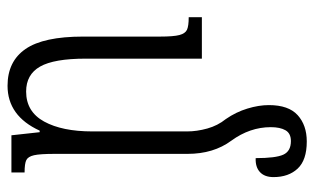

<svg xmlns="http://www.w3.org/2000/svg" viewBox="-178 -624 813 496"><g transform="rotate(90 228.0 -376.5)"><path d="M426 -34V0H330L322 -73H318Q280 10 202 10Q139 10 107 -36.5Q75 -83 75 -185V-384Q75 -419 71 -434Q67 -449 57.5 -453.5Q48 -458 25 -458V-492H132V-192Q132 -110 152.5 -74Q173 -38 217 -38Q269 -38 294.5 -84.5Q320 -131 320 -209V-454Q320 -479 312.5 -506Q305 -533 288 -554Q270 -580 261 -609.5Q252 -639 252 -665Q252 -716 278 -739.5Q304 -763 346 -763Q394 -763 416 -739.5Q438 -716 438 -677Q438 -654 425 -642Q412 -630 389 -631Q389 -683 380 -702.5Q371 -722 345 -722Q325 -722 317 -708Q309 -694 309 -670Q309 -616 344 -568Q378 -522 378 -455V-112Q378 -74 381.5 -58.5Q385 -43 394 -38.5Q403 -34 426 -34Z"/></g></svg>

Font: Noto Serif Armenian Light Cond
Style: Regular
Weight: 300
Width: 3
Designer: Monotype Design team
Foundry: Monotype Imaging Inc.
Version: Version 1.000